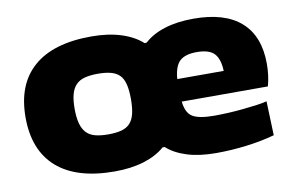

<svg xmlns="http://www.w3.org/2000/svg" viewBox="-64 -663 1206 786"><g transform="rotate(-10 539.5 -269.5)"><path d="M777 9Q707 9 656 -7Q605 -23 573 -52H564Q530 -22 477 -5.5Q424 11 355 11Q197 11 115 -61Q33 -133 33 -270Q33 -407 115 -478.5Q197 -550 355 -550Q425 -550 478.5 -533Q532 -516 566 -485L575 -486Q607 -516 659 -532.5Q711 -549 780 -549Q910 -549 977 -489.5Q1044 -430 1044 -315Q1044 -266 1032 -223H674Q679 -175 706 -159Q733 -143 795 -143Q821 -143 852 -144.5Q883 -146 913 -149Q943 -152 970 -155.5Q997 -159 1016 -164L1021 -22Q967 -7 903.5 1Q840 9 777 9ZM355 -143Q387 -143 409.5 -149Q432 -155 445.5 -169.5Q459 -184 465 -208.5Q471 -233 471 -270Q471 -306 465 -330.5Q459 -355 445.5 -369Q432 -383 409.5 -389Q387 -395 355 -395Q323 -395 300.5 -389Q278 -383 264 -368.5Q250 -354 243.5 -330Q237 -306 237 -270Q237 -234 243.5 -209.5Q250 -185 264 -170Q278 -155 300.5 -149Q323 -143 355 -143ZM865 -317Q863 -368 841.5 -390Q820 -412 769 -412Q721 -412 698.5 -391Q676 -370 672 -317Z"/></g></svg>

Font: Encode Sans Wide
Style: ExtraBold
Weight: 800
Designer: Pablo Impallari, Andres Torresi
Foundry: Pablo Impallari, Andres Torresi
Version: Version 1.000; ttfautohint (v1.00) -l 8 -r 50 -G 200 -x 14 -